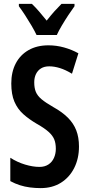

<svg xmlns="http://www.w3.org/2000/svg" viewBox="-20 -957 457 987"><path d="M386 -204Q386 -142 361.5 -93.5Q337 -45 293 -17.5Q249 10 189 10Q161 10 134 6.5Q107 3 82 -5Q57 -13 33 -26V-146Q69 -123 109 -111Q149 -99 183 -99Q210 -99 229 -111.5Q248 -124 257.5 -145.5Q267 -167 267 -192Q267 -220 259 -240Q251 -260 230 -279Q209 -298 170 -320Q129 -344 99.5 -370.5Q70 -397 54 -434.5Q38 -472 38 -528Q38 -587 61 -631Q84 -675 127 -699.5Q170 -724 229 -724Q270 -724 309.5 -713Q349 -702 383 -683L350 -578Q317 -598 288 -607Q259 -616 233 -616Q208 -616 191 -605.5Q174 -595 165 -576.5Q156 -558 156 -534Q156 -504 164.5 -484Q173 -464 194 -446.5Q215 -429 255 -406Q300 -381 329 -352Q358 -323 372 -287Q386 -251 386 -204ZM363 -925Q349 -906 331.5 -879.5Q314 -853 298 -826Q282 -799 272 -777H168Q158 -798 142.5 -824.5Q127 -851 109.5 -878Q92 -905 77 -925V-937H144Q161 -921 180.5 -898.5Q200 -876 220 -851Q242 -879 259 -898Q276 -917 296 -937H363Z"/></svg>

Font: Noto Sans Display ExtraCondensed SemiBold
Style: Regular
Weight: 600
Width: 2
Designer: Monotype Design Team
Foundry: Monotype Imaging Inc.
Version: Version 2.003